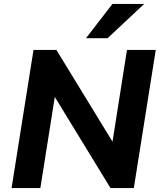

<svg xmlns="http://www.w3.org/2000/svg" viewBox="-20 -960 821 980"><path d="M39 0 151 -705H268L567 -216H551L628 -705H775L663 0H544L247 -486H263L186 0ZM419 -765 554 -940H716L529 -765Z"/></svg>

Font: Nunito Sans 10pt ExtraBold
Style: Italic
Weight: 800
Italic angle: -9°
Designer: Vernon Adams
Foundry: Vernon Adams
Version: Version 3.101;gftools[0.9.27]